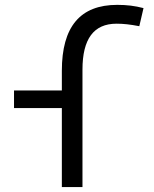

<svg xmlns="http://www.w3.org/2000/svg" viewBox="-20 -762 626 782"><path d="M231.9 0H315.9V-478.5C315.9 -603.5 361.8 -665.5 454.6 -665.5C481.9 -665.5 509.3 -662.6 547.4 -655.3L564.5 -729C528.8 -738.3 496.6 -742.2 457.5 -742.2C306.6 -742.2 231.9 -653.3 231.9 -473.6V-393.6H37.1V-321.8H231.9Z"/></svg>

Font: Cascadia Mono PL SemiLight
Style: Regular
Weight: 350
Monospace: yes
Designer: Aaron Bell
Foundry: Saja Typeworks
Version: Version 2404.023